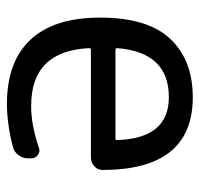

<svg xmlns="http://www.w3.org/2000/svg" viewBox="-31 -567 587 565"><g transform="rotate(-90 262.5 -284.5)"><path d="M403.3 -233.4Q403.3 -238.3 398.4 -238.3H136.7Q132.8 -238.3 132.8 -233.4Q137.7 -81.1 258.8 -81.1Q391.6 -81.1 403.3 -233.4ZM398.4 -310.5Q403.3 -310.5 403.3 -315.4Q395.5 -486.3 233.4 -486.3Q232.4 -486.3 231.4 -486.3Q177.7 -486.3 111.3 -463.9Q99.6 -459 89.4 -466.3Q79.1 -473.6 79.1 -486.3V-496.1Q79.1 -510.7 88.4 -523.4Q97.7 -536.1 112.3 -540Q180.7 -557.6 239.3 -557.6Q363.3 -557.6 428.2 -488.3Q493.2 -418.9 493.2 -283.2Q493.2 -143.6 430.7 -77.1Q368.2 -10.7 258.8 -10.7Q44.9 -10.7 44.9 -276.4Q44.9 -291 56.2 -300.8Q67.4 -310.5 82 -310.5Z"/></g></svg>

Font: Gen Jyuu GothicL Regular
Style: Regular
Weight: 400
Designer: [Source Han Sans]
Ryoko NISHIZUKA  (kana & ideographs); Paul D. Hunt (Latin, Greek & Cyrillic); Wenlong ZHANG  (bopomofo
Version: Version 1.002.20150607